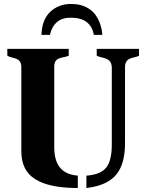

<svg xmlns="http://www.w3.org/2000/svg" viewBox="-20 -941 728 971"><path d="M417 -52.7Q490.2 -57.6 519 -95.7Q545.4 -130.9 545.4 -210.9V-597.2Q545.4 -631.3 520 -642.6Q508.8 -647.9 495.4 -650.6Q481.9 -653.3 469.2 -659.2V-693.8H683.1V-659.2Q672.4 -653.8 659.9 -651.4Q647.5 -648.9 636.7 -644.5Q612.3 -633.3 612.3 -602.1V-216.8Q612.3 -113.3 569.3 -59.6Q523.4 -2.4 417 9.8ZM373.5 9.8Q153.3 9.8 104.5 -93.8Q87.9 -128.4 87.9 -174.8V-602.1Q87.9 -632.8 63.5 -643.1Q53.2 -647.5 40.8 -650.1Q28.3 -652.8 17.1 -659.2V-693.8H327.6V-659.2Q314 -653.8 300.8 -651.6Q287.6 -649.4 277.3 -645Q254.4 -635.3 254.4 -605V-194.8Q254.4 -97.7 316.9 -66.9Q339.8 -55.7 373.5 -52.7ZM337.4 -851.6Q252.9 -851.6 232.4 -764.6H189.5Q192.9 -871.6 274.9 -908.2Q302.7 -920.9 337.2 -920.9Q371.6 -920.9 395.3 -913.1Q418.9 -905.3 436 -892.6Q453.1 -879.9 464.6 -863.3Q476.1 -846.7 482.9 -829.1Q495.1 -800.3 497.6 -764.6H454.6Q439 -851.6 337.4 -851.6Z"/></svg>

Font: Stardos Stencil
Style: Bold
Weight: 700
Designer: vernon adams
Foundry: vernon adams
Version: Version 1.000